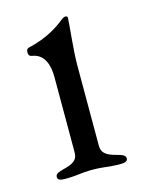

<svg xmlns="http://www.w3.org/2000/svg" viewBox="-77 -483 399 535"><g transform="rotate(-15 122.5 -215.5)"><path d="M44 3C83 3 90 -2 125 -2C160 -2 168 3 206 3C219 3 226 0 226 -8C226 -18 214 -21 203 -24C176 -31 160 -39 160 -62V-294C160 -339 169 -413 169 -429C169 -432 167 -434 163 -434C159 -434 154 -431 149 -427C132 -413 97 -389 44 -377C38 -376 35 -372 35 -365C35 -357 38 -353 45 -352C79 -347 90 -315 90 -279V-62C90 -38 75 -31 47 -24C36 -21 24 -18 24 -8C24 0 32 3 44 3Z"/></g></svg>

Font: Garamond-Math
Style: Regular
Weight: 400
Version: Version 2019-08-16